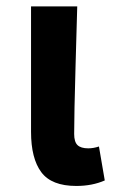

<svg xmlns="http://www.w3.org/2000/svg" viewBox="-20 -580 368 613"><path d="M223.6 13.7Q144.5 13.7 111.8 -30.3Q79.1 -74.2 79.1 -159.2V-559.6H226.6Q225.6 -524.4 221.2 -369.1Q216.8 -213.9 216.8 -152.3Q216.8 -127 227.5 -116.7Q238.3 -106.4 261.7 -106.4Q278.3 -106.4 295.9 -112.3L314.5 -3.9Q274.4 13.7 223.6 13.7Z"/></svg>

Font: Bpmf Zihi Sans Bold
Style: Bold
Weight: 700
Foundry: But Ko
Version: Version 1.320